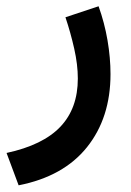

<svg xmlns="http://www.w3.org/2000/svg" viewBox="-35 -312 408 597"><path d="M22.9 264.2 -14.6 163.6Q98.6 139.2 152.8 82Q207 24.9 207 -67.9Q207 -110.8 195.8 -160.6Q184.6 -210.4 168.5 -258.3L271.5 -292.5Q290 -241.2 299.3 -186.8Q308.6 -132.3 308.6 -81.5Q308.6 54.2 235.6 145.5Q162.6 236.8 22.9 264.2Z"/></svg>

Font: Vazirmatn FD Medium
Style: Regular
Weight: 500
Designer: Saber Rastikerdar
Foundry: Saber Rastikerdar
Version: Version 33.003